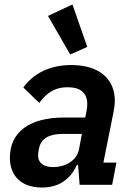

<svg xmlns="http://www.w3.org/2000/svg" viewBox="-20 -824 589 856"><path d="M293 -581 369 -615 303 -804 194 -753ZM167 12C237 12 291 -19 323 -89H328L335 0H480L499 -99H441L486 -324C490 -343 492 -361 492 -374C492 -471 424 -534 298 -534C198 -534 128 -494 84 -434L155 -365C185 -405 219 -435 282 -435C340 -435 369 -409 369 -360C369 -351 368 -340 366 -330L360 -300H265C110 -300 24 -234 24 -121C24 -40 75 12 167 12ZM216 -79C177 -79 150 -97 150 -129C150 -134 150 -144 154 -163C163 -205 197 -227 259 -227H345L332 -157C321 -106 270 -79 216 -79Z"/></svg>

Font: Braiins Sans SemiBold
Style: Italic
Weight: 600
Italic angle: -11.31°
Designer: Mike Abbink, Paul van der Laan, Pieter van Rosmalen, Jiri Chlebus, Lubos Buracinsky
Foundry: Bold Monday, Sudetype
Version: Version 1.000;hotconv 1.0.109;makeotfexe 2.5.65596